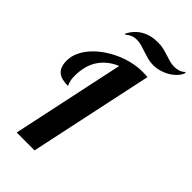

<svg xmlns="http://www.w3.org/2000/svg" viewBox="-279 -1011 1091 1091"><g transform="rotate(45 266.5 -465.0)"><path d="M94.2 0 238.8 -679.2Q172.4 -651.9 135.7 -597.2Q99.1 -542.5 99.1 -460.9Q99.1 -441.9 101.3 -429.9Q103.5 -418 106 -410.9Q108.4 -403.8 110.6 -399.9Q112.8 -396 112.8 -393.1Q86.9 -393.1 66.9 -398.2Q46.9 -403.3 33.4 -414.6Q20 -425.8 12.9 -444.3Q5.9 -462.9 5.9 -490.2Q5.9 -523.4 20.3 -555.7Q34.7 -587.9 59.8 -616.7Q85 -645.5 118.9 -669.9Q152.8 -694.3 191.7 -712.2Q230.5 -730 272.7 -740Q314.9 -750 356.9 -750Q368.2 -750 377.7 -749.5Q387.2 -749 397 -748L237.8 0ZM533.2 -918.9Q529.3 -901.4 514.4 -883.5Q499.5 -865.7 477.5 -851.3Q455.6 -836.9 428 -827.9Q400.4 -818.8 372.1 -818.8Q347.2 -818.8 325.7 -824.7Q304.2 -830.6 284.2 -837.4Q264.2 -844.2 244.6 -850.1Q225.1 -856 204.1 -856Q167 -856 138.2 -830.1L132.3 -832Q156.2 -880.4 199 -905.3Q241.7 -930.2 299.3 -930.2Q326.2 -930.2 347.2 -925Q368.2 -919.9 387 -913.6Q405.8 -907.2 424.1 -902.1Q442.4 -897 464.4 -897Q482.9 -897 499.5 -902.8Q516.1 -908.7 527.3 -919.9Z"/></g></svg>

Font: Lobster
Style: Regular
Weight: 400
Designer: Pablo Impallari
Foundry: Pablo Impallari
Version: Version 1.007; ttfautohint (v1.1) -l 8 -r 50 -G 50 -x 14 -D 